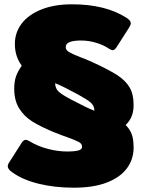

<svg xmlns="http://www.w3.org/2000/svg" viewBox="-20 -715 655 891"><path d="M36 84Q16 70 16 57Q16 48 23 38L81 -53Q90 -66 99 -66Q107 -66 118 -59Q154 -37 200.5 -24.5Q247 -12 291 -12Q328 -12 344.5 -17Q361 -22 361 -34Q361 -48 345 -56.5Q329 -65 290 -79Q269 -86 229 -102Q169 -127 131 -150.5Q93 -174 69.5 -211Q46 -248 46 -303Q46 -337 54.5 -361Q63 -385 81 -410Q49 -453 49 -511Q49 -564 80.5 -605.5Q112 -647 172 -671Q232 -695 314 -695Q469 -695 566 -633Q587 -620 587 -607Q587 -600 579 -587L521 -496Q512 -482 503 -482Q497 -482 484 -490Q461 -506 426.5 -516.5Q392 -527 356 -527Q285 -527 285 -497Q285 -483 299.5 -474Q314 -465 352 -450Q375 -442 408 -427Q484 -392 523 -367Q562 -342 581 -310Q600 -278 600 -229Q600 -198 591 -175.5Q582 -153 563 -135Q583 -115 591.5 -91.5Q600 -68 600 -30Q600 24 569 66Q538 108 476 132Q414 156 323 156Q233 156 158.5 137.5Q84 119 36 84ZM343 -276Q277 -312 236 -329Q236 -305 252 -290Q268 -275 312 -252Q382 -215 418 -201Q418 -224 401.5 -238.5Q385 -253 343 -276Z"/></svg>

Font: Mitr
Style: Bold
Weight: 700
Designer: Thanarat Vachiruckul
Foundry: Cadson Demak
Version: Version 1.003